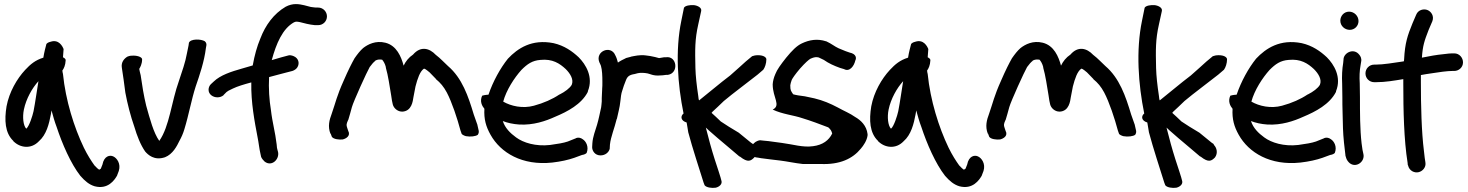

<svg xmlns="http://www.w3.org/2000/svg" viewBox="-20 -766 7180 939"><path d="M45 -75H46C78 -43 132 -35 170 -75C207 -107 220 -160 229 -208C230 -214 231 -218 232 -226C239 -200 247 -171 257 -145C284 -63 326 34 373 94C395 119 416 137 443 145C508 162 540 115 553 92V91L561 70C572 35 552 7 534 -1C518 -9 489 -4 481 39L473 59C470 61 468 62 465 64C460 61 453 55 442 43C427 22 408 -7 390 -44C342 -144 301 -275 288 -404C287 -410 285 -415 285 -421C292 -430 300 -447 301 -470C302 -474 300 -480 288 -486C289 -499 290 -513 291 -526C286 -539 268 -575 228 -562C215 -559 211 -555 207 -551C203 -536 196 -510 192 -484C153 -472 129 -452 103 -424C63 -381 25 -316 12 -246C1 -179 4 -116 45 -77ZM97 -231C108 -283 137 -335 168 -369C160 -321 153 -268 144 -222C139 -199 123 -149 109 -137H108C94 -152 89 -193 97 -231Z M576 -434C582 -399 587 -357 593 -313C603 -259 619 -197 637 -146C650 -102 667 -58 690 -25C703 -10 734 21 787 3C825 -12 845 -51 858 -78C867 -94 876 -114 882 -135C903 -203 916 -278 937 -343C956 -398 979 -465 987 -531L989 -542C990 -547 991 -556 982 -564C963 -576 912 -577 904 -557L902 -543C900 -535 897 -521 894 -504C887 -463 870 -415 855 -370C818 -267 809 -148 759 -77C731 -116 713 -185 695 -249C683 -298 675 -349 668 -398C665 -412 662 -420 661 -429C665 -436 675 -452 675 -476C675 -485 657 -494 632 -494C624 -494 615 -494 603 -489C588 -480 571 -462 576 -434Z M1043 -290C1054 -290 1065 -293 1074 -301V-302L1088 -316C1091 -319 1101 -325 1119 -333C1142 -344 1172 -353 1209 -363C1207 -265 1225 -172 1240 -93C1245 -70 1248 -37 1254 -13L1257 1C1259 8 1270 21 1274 24C1308 51 1347 14 1340 -22L1337 -33C1335 -38 1334 -46 1333 -60C1326 -121 1312 -166 1305 -228C1297 -276 1293 -334 1296 -389C1328 -397 1365 -408 1379 -411C1389 -414 1398 -416 1410 -419C1420 -422 1431 -430 1435 -438C1446 -457 1440 -481 1417 -491C1408 -495 1396 -498 1387 -494L1357 -486C1345 -483 1330 -478 1309 -472C1331 -553 1362 -626 1418 -657C1423 -659 1427 -660 1427 -660C1433 -660 1438 -660 1446 -658C1465 -653 1495 -645 1520 -643H1536C1560 -643 1579 -662 1579 -686C1579 -708 1561 -729 1536 -729H1525C1519 -730 1510 -730 1500 -732C1482 -736 1455 -746 1427 -746C1411 -746 1394 -742 1377 -733C1319 -699 1278 -643 1253 -577C1237 -539 1225 -496 1216 -446C1198 -441 1178 -435 1161 -430C1112 -416 1058 -399 1025 -367L1011 -354C1004 -347 1000 -337 1000 -327C1000 -304 1022 -290 1043 -290Z M1867 -435C1878 -398 1886 -342 1893 -300C1896 -280 1898 -265 1901 -255C1906 -237 1922 -224 1938 -221C1940 -221 1944 -220 1947 -220C1994 -222 1999 -272 2002 -291C2005 -306 2008 -323 2012 -343C2022 -382 2034 -417 2053 -430C2055 -431 2061 -429 2081 -412L2112 -380V-379C2134 -361 2150 -342 2165 -314C2190 -267 2217 -185 2232 -128L2238 -111C2241 -107 2251 -102 2259 -100C2281 -96 2307 -99 2317 -107C2322 -115 2323 -123 2320 -132L2315 -154V-155C2311 -165 2305 -182 2297 -206C2270 -296 2240 -384 2171 -443C2152 -460 2136 -479 2111 -498C2080 -531 2037 -542 2000 -499C1979 -485 1964 -466 1954 -445C1942 -489 1920 -543 1865 -557C1817 -569 1779 -549 1756 -531C1741 -518 1728 -501 1714 -481C1701 -458 1683 -423 1661 -372C1626 -294 1622 -266 1602 -209C1591 -180 1582 -148 1596 -112L1597 -113L1603 -97C1611 -85 1639 -82 1656 -84C1673 -88 1696 -102 1683 -126L1678 -141C1673 -155 1674 -160 1683 -180L1684 -181V-182C1689 -199 1695 -219 1701 -242C1709 -271 1775 -416 1788 -438C1798 -452 1808 -463 1815 -468L1816 -470C1822 -473 1827 -474 1833 -475H1840C1841 -475 1845 -474 1849 -474C1856 -466 1863 -454 1867 -438Z M2855 -320C2883 -389 2845 -451 2810 -486C2779 -515 2740 -543 2687 -555C2581 -576 2512 -530 2464 -479C2427 -433 2391 -368 2369 -303C2351 -302 2341 -299 2338 -298C2325 -270 2338 -247 2349 -234C2346 -183 2357 -146 2379 -107C2428 -19 2534 45 2681 29C2724 24 2759 16 2788 6L2826 -8C2840 -10 2846 -15 2849 -18C2861 -48 2846 -75 2830 -85C2821 -92 2809 -95 2798 -91L2797 -90L2757 -74C2737 -67 2707 -62 2670 -57C2600 -49 2539 -68 2504 -94C2475 -115 2450 -140 2439 -174C2462 -165 2489 -159 2519 -157C2588 -153 2649 -174 2695 -195C2755 -220 2824 -256 2855 -317ZM2441 -269C2456 -325 2495 -385 2530 -424C2559 -453 2583 -470 2623 -473C2682 -479 2717 -456 2747 -428C2769 -406 2787 -377 2776 -351C2767 -335 2743 -317 2717 -304H2716C2682 -281 2639 -262 2591 -249C2536 -234 2479 -247 2441 -269Z M3247 -400C3301 -409 3291 -494 3237 -486H3228C3221 -485 3215 -484 3204 -482C3204 -482 3201 -482 3199 -483L3184 -487C3175 -489 3167 -491 3160 -492L3138 -495C3109 -499 3083 -492 3066 -489L3064 -488L3041 -482L3040 -481C3029 -476 3013 -468 3002 -460C2999 -472 2995 -485 2989 -496C2968 -547 2890 -516 2911 -462C2915 -452 2917 -451 2919 -444C2925 -423 2926 -395 2926 -365C2926 -352 2926 -340 2925 -332V-330C2925 -315 2923 -302 2923 -286V-270C2923 -260 2920 -246 2920 -241C2914 -214 2908 -183 2900 -156C2892 -128 2879 -98 2877 -65L2876 -46C2876 -29 2889 -6 2917 -6C2940 -6 2958 -21 2962 -39V-41L2963 -59C2967 -97 2985 -138 2996 -184L2997 -185C3002 -211 3011 -239 3014 -271C3016 -290 3018 -309 3023 -322L3031 -347L3041 -373C3048 -392 3058 -400 3084 -404L3099 -408C3113 -411 3131 -410 3147 -407C3158 -405 3176 -394 3208 -397C3216 -397 3226 -398 3239 -400Z M3312 -664C3282 -519 3294 -353 3323 -211C3306 -197 3310 -175 3338 -167C3341 -152 3343 -136 3346 -119C3366 -43 3403 69 3421 127L3426 140C3434 151 3461 155 3480 152C3498 148 3514 134 3508 117L3504 102C3501 91 3491 61 3475 12C3460 -35 3446 -86 3432 -142C3437 -138 3442 -133 3447 -128C3473 -105 3503 -79 3538 -50C3572 -21 3594 -3 3597 0L3598 -1L3599 0C3638 31 3652 21 3669 4C3685 -18 3677 -44 3664 -57L3662 -62L3653 -68C3645 -75 3626 -90 3593 -117C3558 -138 3528 -156 3505 -172C3488 -189 3473 -202 3460 -214C3461 -215 3463 -218 3465 -220C3482 -236 3500 -252 3520 -272C3565 -310 3640 -365 3685 -401L3713 -425C3721 -436 3728 -456 3728 -476C3728 -484 3717 -496 3687 -496C3675 -496 3666 -494 3658 -491L3657 -490L3627 -465C3607 -447 3582 -424 3551 -397C3498 -357 3446 -312 3399 -275C3396 -280 3396 -290 3395 -296C3387 -349 3382 -395 3381 -433C3379 -523 3378 -572 3395 -647L3409 -711C3414 -728 3392 -739 3373 -741C3355 -742 3331 -739 3325 -728Z M3993 36C4088 40 4150 10 4190 -39C4203 -54 4220 -79 4223 -104V-110C4218 -152 4190 -178 4162 -194C4137 -212 4108 -223 4076 -241C4042 -259 4005 -275 3963 -285L3916 -295C3896 -297 3867 -302 3859 -305C3848 -322 3845 -323 3845 -349C3846 -356 3848 -364 3852 -375C3855 -382 3869 -403 3893 -431C3917 -458 3936 -475 3944 -479C3962 -487 3972 -488 3984 -485L4009 -473C4033 -456 4060 -444 4088 -434L4108 -428C4135 -413 4157 -443 4163 -470C4169 -481 4169 -502 4135 -509L4115 -516C4103 -521 4090 -526 4081 -530C4063 -538 4047 -552 4021 -564H4020C3977 -578 3938 -571 3902 -554C3876 -542 3853 -518 3825 -484C3798 -450 3780 -425 3772 -404C3764 -386 3760 -369 3759 -354V-353C3759 -288 3801 -251 3759 -230C3808 -207 3860 -203 3904 -188C3944 -176 3992 -158 4031 -143C4043 -132 4046 -127 4050 -113C4034 -80 4004 -57 3956 -51C3906 -44 3859 -60 3804 -67C3775 -70 3746 -76 3716 -78L3698 -80C3693 -81 3675 -74 3669 -67C3647 -50 3649 -20 3660 -3C3666 1 3675 4 3687 5L3704 8H3705C3732 11 3762 16 3794 19C3828 23 3868 32 3906 36Z M4274 -75H4275C4307 -43 4361 -35 4399 -75C4436 -107 4449 -160 4458 -208C4459 -214 4460 -218 4461 -226C4468 -200 4476 -171 4486 -145C4513 -63 4555 34 4602 94C4624 119 4645 137 4672 145C4737 162 4769 115 4782 92V91L4790 70C4801 35 4781 7 4763 -1C4747 -9 4718 -4 4710 39L4702 59C4699 61 4697 62 4694 64C4689 61 4682 55 4671 43C4656 22 4637 -7 4619 -44C4571 -144 4530 -275 4517 -404C4516 -410 4514 -415 4514 -421C4521 -430 4529 -447 4530 -470C4531 -474 4529 -480 4517 -486C4518 -499 4519 -513 4520 -526C4515 -539 4497 -575 4457 -562C4444 -559 4440 -555 4436 -551C4432 -536 4425 -510 4421 -484C4382 -472 4358 -452 4332 -424C4292 -381 4254 -316 4241 -246C4230 -179 4233 -116 4274 -77ZM4326 -231C4337 -283 4366 -335 4397 -369C4389 -321 4382 -268 4373 -222C4368 -199 4352 -149 4338 -137H4337C4323 -152 4318 -193 4326 -231Z M5082 -435C5093 -398 5101 -342 5108 -300C5111 -280 5113 -265 5116 -255C5121 -237 5137 -224 5153 -221C5155 -221 5159 -220 5162 -220C5209 -222 5214 -272 5217 -291C5220 -306 5223 -323 5227 -343C5237 -382 5249 -417 5268 -430C5270 -431 5276 -429 5296 -412L5327 -380V-379C5349 -361 5365 -342 5380 -314C5405 -267 5432 -185 5447 -128L5453 -111C5456 -107 5466 -102 5474 -100C5496 -96 5522 -99 5532 -107C5537 -115 5538 -123 5535 -132L5530 -154V-155C5526 -165 5520 -182 5512 -206C5485 -296 5455 -384 5386 -443C5367 -460 5351 -479 5326 -498C5295 -531 5252 -542 5215 -499C5194 -485 5179 -466 5169 -445C5157 -489 5135 -543 5080 -557C5032 -569 4994 -549 4971 -531C4956 -518 4943 -501 4929 -481C4916 -458 4898 -423 4876 -372C4841 -294 4837 -266 4817 -209C4806 -180 4797 -148 4811 -112L4812 -113L4818 -97C4826 -85 4854 -82 4871 -84C4888 -88 4911 -102 4898 -126L4893 -141C4888 -155 4889 -160 4898 -180L4899 -181V-182C4904 -199 4910 -219 4916 -242C4924 -271 4990 -416 5003 -438C5013 -452 5023 -463 5030 -468L5031 -470C5037 -473 5042 -474 5048 -475H5055C5056 -475 5060 -474 5064 -474C5071 -466 5078 -454 5082 -438Z M5565 -664C5535 -519 5547 -353 5576 -211C5559 -197 5563 -175 5591 -167C5594 -152 5596 -136 5599 -119C5619 -43 5656 69 5674 127L5679 140C5687 151 5714 155 5733 152C5751 148 5767 134 5761 117L5757 102C5754 91 5744 61 5728 12C5713 -35 5699 -86 5685 -142C5690 -138 5695 -133 5700 -128C5726 -105 5756 -79 5791 -50C5825 -21 5847 -3 5850 0L5851 -1L5852 0C5891 31 5905 21 5922 4C5938 -18 5930 -44 5917 -57L5915 -62L5906 -68C5898 -75 5879 -90 5846 -117C5811 -138 5781 -156 5758 -172C5741 -189 5726 -202 5713 -214C5714 -215 5716 -218 5718 -220C5735 -236 5753 -252 5773 -272C5818 -310 5893 -365 5938 -401L5966 -425C5974 -436 5981 -456 5981 -476C5981 -484 5970 -496 5940 -496C5928 -496 5919 -494 5911 -491L5910 -490L5880 -465C5860 -447 5835 -424 5804 -397C5751 -357 5699 -312 5652 -275C5649 -280 5649 -290 5648 -296C5640 -349 5635 -395 5634 -433C5632 -523 5631 -572 5648 -647L5662 -711C5667 -728 5645 -739 5626 -741C5608 -742 5584 -739 5578 -728Z M6514 -320C6542 -389 6504 -451 6469 -486C6438 -515 6399 -543 6346 -555C6240 -576 6171 -530 6123 -479C6086 -433 6050 -368 6028 -303C6010 -302 6000 -299 5997 -298C5984 -270 5997 -247 6008 -234C6005 -183 6016 -146 6038 -107C6087 -19 6193 45 6340 29C6383 24 6418 16 6447 6L6485 -8C6499 -10 6505 -15 6508 -18C6520 -48 6505 -75 6489 -85C6480 -92 6468 -95 6457 -91L6456 -90L6416 -74C6396 -67 6366 -62 6329 -57C6259 -49 6198 -68 6163 -94C6134 -115 6109 -140 6098 -174C6121 -165 6148 -159 6178 -157C6247 -153 6308 -174 6354 -195C6414 -220 6483 -256 6514 -317ZM6100 -269C6115 -325 6154 -385 6189 -424C6218 -453 6242 -470 6282 -473C6341 -479 6376 -456 6406 -428C6428 -406 6446 -377 6435 -351C6426 -335 6402 -317 6376 -304H6375C6341 -281 6298 -262 6250 -249C6195 -234 6138 -247 6100 -269Z M6581 -620C6605 -620 6624 -639 6624 -663C6624 -688 6603 -709 6578 -709C6552 -709 6535 -687 6535 -665C6535 -639 6557 -620 6581 -620ZM6545 -291C6545 -268 6545 -243 6546 -217L6548 -138C6549 -100 6556 -35 6560 -7V-5C6562 0 6562 1 6564 8C6567 18 6576 28 6581 32C6613 57 6656 24 6648 -12C6644 -28 6643 -35 6639 -65C6631 -135 6631 -216 6631 -291C6631 -315 6630 -337 6630 -357V-358C6628 -390 6629 -421 6634 -446L6637 -465C6640 -479 6634 -491 6628 -498C6602 -532 6556 -510 6551 -480V-479L6549 -458C6544 -429 6542 -394 6544 -356C6544 -336 6545 -314 6545 -291Z M6701 -364H6709C6756 -364 6800 -372 6843 -379V-356C6843 -227 6846 -82 6864 30L6865 41L6866 42C6872 70 6898 81 6918 76C6936 72 6956 53 6951 27C6948 12 6948 6 6944 -27C6932 -121 6929 -252 6929 -362V-399C6944 -402 6965 -405 6985 -408C7015 -413 7059 -419 7083 -419H7092C7114 -419 7135 -436 7135 -461C7135 -483 7118 -505 7092 -505H7083C7074 -505 7062 -504 7039 -501C7006 -498 6968 -491 6934 -484C6938 -543 6946 -566 6967 -620L6985 -662C6995 -688 6979 -710 6961 -717C6944 -724 6916 -719 6906 -694L6888 -652C6864 -593 6851 -556 6847 -476C6847 -474 6846 -470 6846 -466C6844 -466 6842 -466 6839 -465C6797 -459 6746 -450 6708 -450H6701C6676 -450 6658 -430 6658 -407C6658 -382 6678 -364 6701 -364Z"/></svg>

Font: Stray Cat
Style: Blk
Weight: 900
Version: Version 1.0